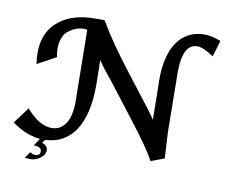

<svg xmlns="http://www.w3.org/2000/svg" viewBox="-93 -887 1338 1142"><g transform="rotate(10 575.5 -316.0)"><path d="M98.1 -157.2Q175.8 -65.9 252.4 -65.9Q303.7 -65.9 334 -109.4Q349.1 -130.4 356.9 -162.6Q364.7 -194.8 365.7 -231.4Q364.7 -344.7 363 -454.6Q361.3 -564.5 359.9 -678.2Q354 -678.7 348.4 -679.4Q342.8 -680.2 341.3 -680.2Q307.6 -680.2 278.3 -665.3Q249 -650.4 229 -627.9Q211.9 -600.6 206.8 -564.7Q201.7 -528.8 210.9 -486.3L97.7 -424.8Q85.9 -506.3 101.3 -566.9Q116.7 -627.4 158.2 -669.4Q199.7 -710.9 258.8 -731.4Q317.9 -752 394 -752H451.2Q493.2 -680.7 542 -611.3Q590.8 -542 646 -470.7L731.9 -359.4H731.4Q753.4 -331.1 768.6 -312.3Q783.7 -293.5 794.9 -278.3Q806.2 -263.2 815.9 -249.5Q825.7 -235.8 836.9 -218.3Q836.4 -277.3 835.7 -335.7Q835 -394 833.5 -454.1Q832.5 -529.8 846.7 -588.4Q860.8 -647 889.2 -688Q917.5 -729 959 -750.2Q1000.5 -771.5 1054.7 -771.5Q1074.2 -771.5 1098.6 -766.1Q1123 -760.7 1151.4 -750L1122.1 -651.9Q1090.3 -672.9 1065.9 -683.8Q1041.5 -694.8 1023.4 -694.8Q977.5 -694.8 955.6 -651.1Q933.6 -607.4 933.6 -523.4L938 -156.2V-157.2L946.8 -4.4L865.7 25.9Q848.6 -7.8 809.8 -63.7Q771 -119.6 715.3 -191.4L552.2 -402.8Q534.7 -424.3 523.7 -438Q512.7 -451.7 503.9 -462.9Q495.1 -474.1 486.8 -485.6Q478.5 -497.1 467.3 -514.2Q468.3 -478.5 468.5 -443.4Q468.8 -408.2 469.7 -371.6Q470.7 -279.3 454.6 -208Q438.5 -136.7 406 -88.1Q373.5 -39.6 325.7 -14.4Q277.8 10.7 214.8 10.7Q168.9 10.7 122.3 -6.3Q75.7 -23.4 24.4 -58.6ZM232.9 0 212.4 31.2Q247.1 42 247.1 71.8Q247.1 96.7 219.5 117.7Q191.9 138.7 158.2 138.7Q143.1 138.7 126 135.3L152.8 98.1Q169.4 108.9 182.1 108.9Q213.4 108.9 213.4 83.5Q213.4 54.7 165.5 54.7L202.6 0Z"/></g></svg>

Font: IranNastaliq
Style: Regular
Weight: 400
Designer: Hossein Zahedi
Version: Version 1.5